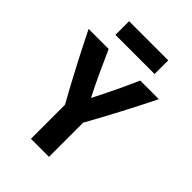

<svg xmlns="http://www.w3.org/2000/svg" viewBox="-267 -1019 1144 1144"><g transform="rotate(45 305.5 -446.5)"><path d="M583 -698H426Q395 -627 361 -556Q327 -485 292 -417Q257 -485 224 -556.5Q191 -628 160 -698H-9Q44 -591 98.5 -487Q153 -383 211 -279V8H363V-280Q420 -382 475 -486.5Q530 -591 583 -698ZM459 -786V-901H129V-786Z"/></g></svg>

Font: Repo Bold
Style: Bold
Weight: 700
Designer: Stefan Peev
Foundry: Context Ltd
Version: Version 1.502